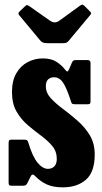

<svg xmlns="http://www.w3.org/2000/svg" viewBox="-20 -788 440 825"><path d="M284 -355.5Q266.5 -409.5 251 -432.8Q235.5 -456 212.5 -456Q197 -456 187 -447Q177 -438 177 -417.5Q177 -389.5 198.2 -366.2Q219.5 -343 250.8 -319.8Q282 -296.5 313.2 -269.2Q344.5 -242 365.8 -207Q387 -172 387 -124.5Q387 -48.5 349.2 -15.8Q311.5 17 250 17Q207.5 17 180 4Q152.5 -9 130 -32.5Q118.5 -44.5 111.5 -29.5L98 -2Q95 4 91.2 7Q87.5 10 78 10H30Q21.5 10 19.2 6.8Q17 3.5 17 -5V-172Q17 -181 19.2 -184.5Q21.5 -188 30 -188H83Q93.5 -188 96.5 -185Q99.5 -182 102 -174.5Q119 -116.5 141 -89.5Q163 -62.5 186 -62.5Q203 -62.5 213.5 -73.2Q224 -84 224 -105.5Q224 -137.5 204.5 -160.8Q185 -184 156.5 -205Q128 -226 99.2 -250.5Q70.5 -275 51 -308.8Q31.5 -342.5 31.5 -392.5Q31.5 -441 50 -473Q68.5 -505 98.8 -521Q129 -537 164 -537Q200 -537 222.5 -522.5Q245 -508 259.5 -489Q265.5 -481 269.2 -481Q273 -481 277.5 -492L289 -519Q292 -525.5 295.5 -527.8Q299 -530 309.5 -530H356.5Q369 -530 369 -516.5V-354Q369 -346 366.8 -343Q364.5 -340 356 -340H303Q291.5 -340 288.8 -343.8Q286 -347.5 284 -355.5ZM152.5 -614.5 63.5 -721.5Q54.5 -730.5 64.5 -739L87.5 -761Q94 -767 97 -766.2Q100 -765.5 107.5 -760.5L195 -699Q215 -685 234 -698.5L325 -764.5Q331.5 -769 335.2 -767.8Q339 -766.5 345 -760.5L364.5 -741Q371 -735 371.5 -731.8Q372 -728.5 366.5 -722L275.5 -613Q270.5 -607 265.8 -604.8Q261 -602.5 249.5 -602.5H183.5Q170.5 -602.5 164 -605.5Q157.5 -608.5 152.5 -614.5Z"/></svg>

Font: Besley* Condensed
Style: Bold
Weight: 700
Width: 3
Designer: Owen Earl
Foundry: indestructible type*
Version: Version 3.000; ttfautohint (v1.8.3)